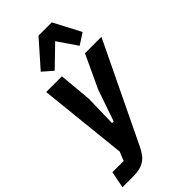

<svg xmlns="http://www.w3.org/2000/svg" viewBox="-330 -872 1148 1148"><g transform="rotate(-45 243.5 -298.0)"><path d="M378 -525H517L217 98Q203 127 188.5 146.5Q174 166 155 178Q136 190 112.5 195Q89 200 57 200H-30L-9 94H86L109 38L50 -525H183L202 -315L197 -115H211L280 -315ZM368 -796 458 -625 387 -579 303 -702 176 -579 113 -634 256 -796Z"/></g></svg>

Font: IBM Plex Sans Cond
Style: Bold Italic
Weight: 700
Width: 3
Italic angle: -11°
Designer: Mike Abbink, Paul van der Laan, Pieter van Rosmalen
Foundry: Bold Monday
Version: Version 1.3